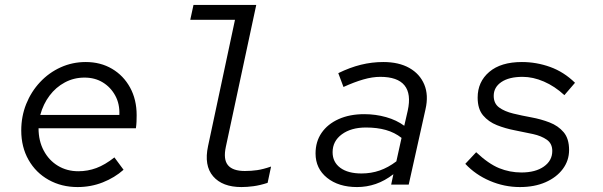

<svg xmlns="http://www.w3.org/2000/svg" viewBox="-20 -747 2440 777"><path d="M294 10Q229 10 177 -19Q125 -48 95.5 -100Q66 -152 66 -219Q66 -276 86 -326Q106 -376 142 -414.5Q178 -453 225.5 -474.5Q273 -496 327 -496Q387 -496 433.5 -468.5Q480 -441 506.5 -392.5Q533 -344 533 -281Q533 -268 532.5 -255Q532 -242 530 -228H136Q136 -177 157 -137.5Q178 -98 214.5 -76Q251 -54 297 -54Q335 -54 370 -67Q405 -80 443 -110L480 -60Q444 -28 396 -9Q348 10 294 10ZM143 -282H463Q465 -326 446.5 -360Q428 -394 396 -413.5Q364 -433 322 -433Q279 -433 242.5 -413.5Q206 -394 180.5 -360Q155 -326 143 -282Z M957 10Q880 10 842.5 -33.5Q805 -77 822 -156L931 -667H750L763 -727H1017L894 -153Q883 -102 902.5 -78.5Q922 -55 971 -55Q997 -55 1021 -58.5Q1045 -62 1077 -73L1063 -7Q1032 3 1006 6.5Q980 10 957 10Z M1425 10Q1350 10 1303.5 -27.5Q1257 -65 1257 -126Q1257 -174 1281.5 -209.5Q1306 -245 1350.5 -265Q1395 -285 1454 -285Q1500 -285 1542.5 -273Q1585 -261 1616 -238L1630 -299Q1645 -367 1617 -401.5Q1589 -436 1519 -436Q1487 -436 1450.5 -425.5Q1414 -415 1370 -395L1349 -451Q1396 -474 1440.5 -485Q1485 -496 1531 -496Q1594 -496 1636.5 -472Q1679 -448 1697 -405Q1715 -362 1702 -305L1634 0H1563L1572 -42Q1537 -15 1500.5 -2.5Q1464 10 1425 10ZM1326 -131Q1326 -91 1357 -68Q1388 -45 1443 -45Q1482 -45 1516.5 -57Q1551 -69 1584 -94L1605 -189Q1577 -211 1541.5 -221Q1506 -231 1461 -231Q1401 -231 1363.5 -203.5Q1326 -176 1326 -131Z M2084 10Q2021 10 1962.5 -15Q1904 -40 1863 -84L1907 -131Q1957 -84 2000 -66.5Q2043 -49 2090 -49Q2147 -49 2181 -73Q2215 -97 2215 -136Q2215 -166 2193 -181.5Q2171 -197 2137 -204.5Q2103 -212 2064 -219.5Q2025 -227 1991 -240.5Q1957 -254 1935 -280Q1913 -306 1913 -352Q1913 -416 1960 -456Q2007 -496 2092 -496Q2151 -496 2206.5 -476Q2262 -456 2307 -412L2264 -362Q2225 -398 2181 -417Q2137 -436 2095 -436Q2040 -436 2009 -415Q1978 -394 1978 -359Q1978 -328 2000 -312Q2022 -296 2057 -287.5Q2092 -279 2130.5 -272Q2169 -265 2204 -251.5Q2239 -238 2261 -212Q2283 -186 2283 -140Q2283 -97 2257.5 -63Q2232 -29 2187.5 -9.5Q2143 10 2084 10Z"/></svg>

Font: Red Hat Mono
Style: Italic
Weight: 300
Italic angle: -12°
Monospace: yes
Designer: Pentagram, MCKL
Foundry: Pentagram, MCKL
Version: Version 1.023